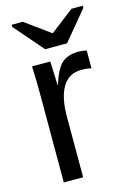

<svg xmlns="http://www.w3.org/2000/svg" viewBox="-113 -786 576 843"><g transform="rotate(-15 175.5 -364.0)"><path d="M69.3 0V-405.3Q69.3 -460.9 66.4 -528.3H149.4Q153.3 -438.5 153.3 -420.4H155.3Q176.3 -488.3 203.6 -513.2Q231 -538.1 280.8 -538.1Q298.3 -538.1 316.4 -533.2V-452.6Q298.8 -457.5 269.5 -457.5Q214.8 -457.5 186 -410.4Q157.2 -363.3 157.2 -275.4V0ZM241.2 -586.4H141.6L27.3 -718.3V-728H78.1L191.4 -645.5H192.4L299.3 -728H350.6V-718.3Z"/></g></svg>

Font: Arial
Style: Regular
Weight: 400
Designer: Steve Matteson
Foundry: Ascender Corporation
Version: Version 2.00.3